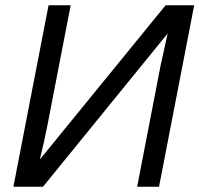

<svg xmlns="http://www.w3.org/2000/svg" viewBox="-20 -708 756 728"><path d="M30.8 0 164.1 -688H248L160.6 -236.8Q147.5 -168.9 130.9 -103L607.9 -688H716.3L583 0H500L588.4 -457L615.7 -581.1L143.1 0Z"/></svg>

Font: Liberation Sans
Style: Italic
Weight: 400
Italic angle: -12°
Designer: Steve Matteson
Foundry: Ascender Corporation
Version: Version 2.1.5